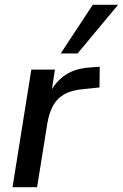

<svg xmlns="http://www.w3.org/2000/svg" viewBox="-20 -777 510 797"><path d="M32 0 110 -488H208L190 -371H179Q198 -425 242 -459Q286 -493 354 -497L394 -500L393 -414L326 -407Q277 -403 246 -385Q215 -367 199 -336Q183 -305 176 -262L134 0ZM232 -555 365 -757H470L302 -555Z"/></svg>

Font: Nunito Sans 12pt ExtraLight 12pt SemiBold
Style: Italic
Weight: 600
Italic angle: -9°
Version: Version 3.101;gftools[0.9.27]